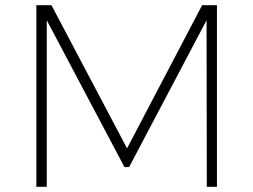

<svg xmlns="http://www.w3.org/2000/svg" viewBox="-20 -719 975 739"><path d="M120 -699H178L469 -148L758 -699H815V0H776L775 -641L477 -76H459L160 -641V0H120Z"/></svg>

Font: Gontserrat ExtraLight
Style: Regular
Weight: 275
Designer: Julieta Ulanovsky
Foundry: Julieta Ulanovsky
Version: Version 6.001